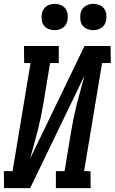

<svg xmlns="http://www.w3.org/2000/svg" viewBox="-42 -973 593 993"><path d="M-21 0 -22 -88H23L116 -647H83L82 -735H262V-647H217L183 -441Q177 -405 169.5 -369Q162 -333 153 -297Q144 -261 133.5 -225Q123 -189 114 -153L395 -735H530L531 -647H486L393 -88H426L427 0H247V-88H292L326 -294Q332 -330 339.5 -366Q347 -402 356 -438Q365 -474 375.5 -510Q386 -546 395 -582L114 0ZM440 -817Q424 -817 409 -823Q394 -829 385 -841Q376 -853 374 -869Q372 -885 374 -901Q376 -913 382 -923Q388 -933 397.5 -940Q407 -947 418.5 -950Q430 -953 441 -953Q457 -953 472 -947Q487 -941 496 -929Q505 -917 507.5 -901Q510 -885 507 -869Q505 -857 499.5 -847Q494 -837 484 -830Q474 -823 462.5 -820Q451 -817 440 -817ZM240 -817Q224 -817 209 -823Q194 -829 185 -841Q176 -853 174 -869Q172 -885 174 -901Q176 -913 182 -923Q188 -933 197.5 -940Q207 -947 218.5 -950Q230 -953 241 -953Q257 -953 272 -947Q287 -941 296 -929Q305 -917 307.5 -901Q310 -885 307 -869Q305 -857 299.5 -847Q294 -837 284 -830Q274 -823 262.5 -820Q251 -817 240 -817Z"/></svg>

Font: Iosevka Curly Slab Semibold
Style: Italic
Weight: 600
Italic angle: -9°
Monospace: yes
Designer: Belleve Invis
Foundry: Belleve Invis
Version: Version 22.1.2; ttfautohint (v1.8.4)